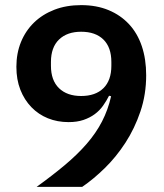

<svg xmlns="http://www.w3.org/2000/svg" viewBox="-20 -730 640 750"><path d="M551 -436Q551 -361 528.5 -294.5Q506 -228 470 -172.5Q434 -117 389.5 -73.5Q345 -30 301 0H123Q184 -44 233 -85Q282 -126 318.5 -168Q355 -210 378.5 -255.5Q402 -301 414 -354L406 -356Q396 -336 382.5 -317Q369 -298 350 -284Q331 -270 306 -261.5Q281 -253 248 -253Q204 -253 167 -268Q130 -283 102.5 -311.5Q75 -340 59.5 -379.5Q44 -419 44 -469Q44 -522 62 -566Q80 -610 113 -642Q146 -674 192.5 -692Q239 -710 297 -710Q357 -710 404 -690.5Q451 -671 484 -635.5Q517 -600 534 -549.5Q551 -499 551 -436ZM297 -355Q353 -355 384 -385.5Q415 -416 415 -473V-488Q415 -545 384 -575.5Q353 -606 297 -606Q242 -606 210.5 -575.5Q179 -545 179 -488V-473Q179 -416 210.5 -385.5Q242 -355 297 -355Z"/></svg>

Font: IBM Plex Sans KR SmBld
Style: Regular
Weight: 600
Designer: Mike Abbink; Paul van der Laan; Pieter van Rosmalen; Wujin Sim; Chorong Kim; Dohee Lee;
Foundry: Sandoll Inc.
Version: Version 1.002